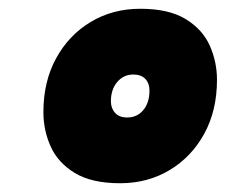

<svg xmlns="http://www.w3.org/2000/svg" viewBox="-20 -728 520 438"><path d="M254 -310Q189 -310 150.5 -333.5Q112 -357 95.5 -394Q79 -431 79 -472Q79 -542 108 -595Q137 -648 187 -678Q237 -708 300 -708Q365 -708 403.5 -684.5Q442 -661 458.5 -624Q475 -587 475 -546Q475 -476 446 -423Q417 -370 367 -340Q317 -310 254 -310ZM270 -460Q293 -460 307 -477Q321 -494 321 -521Q321 -538 311.5 -548Q302 -558 284 -558Q262 -558 247.5 -541Q233 -524 233 -497Q233 -481 242.5 -470.5Q252 -460 270 -460Z"/></svg>

Font: Georama ExtraExtended Black
Style: Italic
Weight: 900
Width: 8
Italic angle: -9°
Designer: Jean-Baptiste Levee
Foundry: Production Type
Version: Version 1.000